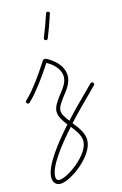

<svg xmlns="http://www.w3.org/2000/svg" viewBox="-137 -572 605 953"><g transform="rotate(-15 165.0 -96.0)"><path d="M51 325C104 325 235 230 235 149C235 113 210 79 186 50C228 4 264 -31 272 -39L337 -104C339 -106 340 -108 340 -111C340 -116 336 -121 330 -121C327 -121 325 -120 323 -118L258 -53C250 -45 215 -11 174 34C157 12 144 -7 144 -25C144 -45 160 -65 178 -90C200 -117 224 -149 224 -185C224 -220 202 -260 146 -291C142 -293 139 -294 134 -294C130 -294 126 -292 123 -287C83 -224 40 -165 6 -131L-7 -118C-9 -116 -10 -114 -10 -111C-10 -106 -6 -101 0 -101C3 -101 5 -102 7 -104L20 -117C54 -152 98 -211 138 -273C186 -246 204 -213 204 -185C204 -156 184 -129 162 -102C144 -77 124 -52 124 -25C124 0 141 25 160 49C92 125 14 224 14 283C14 306 26 325 51 325ZM51 305C39 305 34 297 34 283C34 232 107 138 173 65C195 93 215 120 215 149C215 218 94 305 51 305ZM167 -382C171 -382 175 -385 176 -388C190 -422 206 -467 218 -504C219 -505 219 -506 219 -507C219 -512 214 -517 209 -517C204 -517 201 -514 200 -510C188 -473 172 -430 158 -396C157 -395 157 -394 157 -392C157 -386 162 -382 167 -382Z"/></g></svg>

Font: Mistral SingleLine Outline
Style: Regular
Weight: 300
Designer: François Chastanet, Élisa Garzelli, Anais Alves, Morgane Autin
Foundry: institut supérieur des arts et du design Toulouse / isdaT
Version: Version 1.000;Glyphs 3.3 (3337)